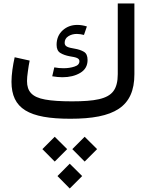

<svg xmlns="http://www.w3.org/2000/svg" viewBox="-20 -676 858 1093"><path d="M461.9 243.7 532.7 172.9 461.9 102.5 391.6 172.9ZM291.5 243.7 362.3 172.9 291.5 102.5 221.2 172.9ZM377 397 447.8 326.2 377 255.9 307.1 326.2ZM335 -236.3C375 -236.3 409.2 -244.6 437 -261.2C464.8 -277.8 478.5 -302.2 478.5 -334.5C478.5 -357.4 471.7 -373 457.5 -381.3C443.4 -389.6 425.8 -395.5 405.3 -398.9C368.2 -405.3 348.1 -410.2 348.1 -432.1C348.1 -448.2 355 -460.9 369.1 -469.7C382.8 -478.5 398.9 -482.9 417.5 -482.9C431.2 -482.9 444.8 -480.5 458 -477.1L474.6 -525.4C456.1 -531.2 438 -534.2 419.9 -534.2C387.2 -534.2 359.4 -523.9 336.4 -502.9C313.5 -481.9 302.2 -454.6 302.2 -420.4C302.2 -398.4 309.6 -382.8 323.7 -374.5C337.9 -365.7 356 -359.4 377.4 -355.5C411.1 -350.1 432.1 -345.7 432.1 -327.6C432.1 -313 422.9 -302.7 403.8 -296.9C384.8 -290.5 363.8 -287.6 341.8 -287.6C324.7 -287.6 306.2 -289.1 289.1 -292.5L277.3 -241.7C298.3 -238.3 317.4 -236.3 335 -236.3ZM389.6 -99.1C324.7 -99.1 273.9 -102.5 236.8 -109.4C162.1 -123 133.8 -155.8 133.8 -214.8C133.8 -229 135.3 -247.1 138.7 -269.5C141.6 -292 145 -312.5 148.9 -331.1L63.5 -350.1C53.2 -304.7 45.4 -251.5 45.4 -210.9C45.4 -57.1 143.6 0 380.4 0C629.4 0 745.1 -66.4 745.1 -253.9V-656.2H650.4V-253.9C650.4 -211.4 642.1 -179.2 625.5 -157.2C592.3 -112.3 518.6 -99.1 389.6 -99.1Z"/></svg>

Font: Estedad Medium
Style: Regular
Weight: 500
Designer: Amin Abedi
Version: Version 7.3